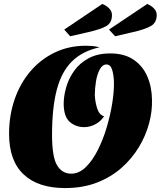

<svg xmlns="http://www.w3.org/2000/svg" viewBox="-20 -932 815 974"><path d="M310 22Q173 22 99.5 -47.5Q26 -117 26 -253Q26 -346 54 -427.5Q82 -509 134 -570Q186 -631 257.5 -665.5Q329 -700 416 -700Q432 -700 449 -698.5Q466 -697 485 -692Q398 -673 345 -620.5Q292 -568 268 -476.5Q244 -385 244 -248Q244 -136 269.5 -93.5Q295 -51 341 -51Q381 -51 415 -84Q449 -117 476 -170.5Q503 -224 521.5 -286.5Q540 -349 549.5 -409Q559 -469 558 -514Q557 -553 548.5 -579Q540 -605 520 -605Q500 -605 486.5 -580.5Q473 -556 467 -520Q461 -484 461 -448Q463 -412 473.5 -380.5Q484 -349 508 -342Q490 -315 462.5 -301Q435 -287 407 -287Q365 -287 334.5 -313Q304 -339 303 -404Q303 -444 315.5 -488.5Q328 -533 356 -572.5Q384 -612 429.5 -636.5Q475 -661 539 -661Q610 -661 656.5 -630Q703 -599 726.5 -546Q750 -493 751 -427Q753 -369 736.5 -307Q720 -245 685 -186.5Q650 -128 597 -81Q544 -34 472.5 -6Q401 22 310 22ZM336 -748 306 -782 499 -912Q521 -903 534.5 -888.5Q548 -874 548 -856Q548 -816 519 -799.5Q490 -783 428 -769ZM564 -748 533 -782 727 -912Q748 -903 761.5 -888.5Q775 -874 775 -857Q775 -817 745.5 -800Q716 -783 654 -769Z"/></svg>

Font: Sansita Swashed Black
Style: Regular
Weight: 900
Designer: Pablo Cosgaya
Foundry: Omnibus-Type
Version: Version 1.003; ttfautohint (v1.8.3)